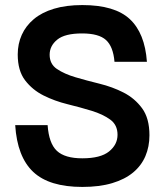

<svg xmlns="http://www.w3.org/2000/svg" viewBox="-20 -729 650 758"><path d="M305 9Q174 9 111 -50.5Q48 -110 40 -235H168Q173 -163 204.5 -133.5Q236 -104 305 -104Q377 -104 410.5 -131Q444 -158 444 -197Q444 -236 415 -257Q386 -278 342 -291.5Q298 -305 247 -317.5Q196 -330 152 -352Q108 -374 79 -412Q50 -450 50 -514Q50 -556 66 -591.5Q82 -627 113.5 -653.5Q145 -680 193 -694.5Q241 -709 305 -709Q433 -709 492.5 -653.5Q552 -598 560 -485H432Q427 -545 398.5 -571Q370 -597 304 -597Q236 -597 206 -572.5Q176 -548 176 -513Q176 -476 205 -456.5Q234 -437 278 -424Q322 -411 373 -398.5Q424 -386 468 -363.5Q512 -341 541 -301.5Q570 -262 570 -195Q570 -150 554 -112.5Q538 -75 505.5 -48Q473 -21 423 -6Q373 9 305 9Z"/></svg>

Font: Retni Sans
Style: Bold
Weight: 700
Designer: Vitaly Kuzmin
Foundry: ParaType Ltd.
Version: Version 1.00;March 2, 2019;FontCreator 11.5.0.2425 64-bit; t